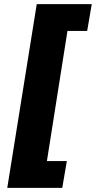

<svg xmlns="http://www.w3.org/2000/svg" viewBox="-20 -725 462 925"><path d="M15 180 157 -705H422L400 -576H305L206 51H302L280 180Z"/></svg>

Font: Nunito Sans 7pt Condensed Black
Style: Italic
Weight: 900
Width: 3
Italic angle: -9°
Designer: Vernon Adams
Foundry: Vernon Adams
Version: Version 3.101;gftools[0.9.27]